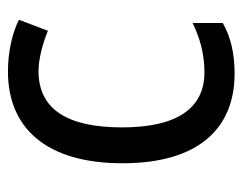

<svg xmlns="http://www.w3.org/2000/svg" viewBox="-82 -504 596 471"><g transform="rotate(-90 215.5 -268.0)"><path d="M271 10C321 10 362 0 395 -19V-93C360 -76 321 -64 274 -64C184 -64 139 -134 139 -266C139 -401 184 -471 277 -471C308 -471 347 -460 376 -448L403 -519C372 -535 325 -546 276 -546C140 -546 51 -455 51 -265C51 -78 137 10 271 10Z"/></g></svg>

Font: Noto Sans Lao Looped SemiCondensed
Style: Regular
Weight: 400
Width: 4
Designer: Mark Frömberg, Ben Mitchell
Foundry: The Fontpad Ltd
Version: Version 1.002